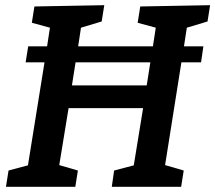

<svg xmlns="http://www.w3.org/2000/svg" viewBox="-20 -722 832 742"><path d="M792 -702 782 -639 702 -615 691 -543H766L757 -481H681L618 -84L690 -63L680 0H412L421 -63L497 -83L533 -304H245L209 -84L281 -63L271 0H3L13 -63L88 -83L152 -481H79L89 -543H162L173 -615L103 -634L113 -697L383 -702L373 -639L293 -615L282 -543H571L582 -615L512 -634L522 -697ZM258 -392H547L561 -481H272Z"/></svg>

Font: Bitter Pro SemiBold
Style: Italic
Weight: 600
Italic angle: -9°
Designer: Sol Matas, and Bitter project Authors
Foundry: Sol Matas
Version: Version 1.010